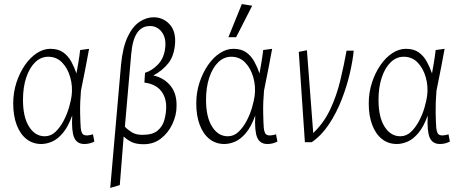

<svg xmlns="http://www.w3.org/2000/svg" viewBox="-20 -699 2262 944"><path d="M183 9Q141 9 110 -15.5Q79 -40 62 -85Q45 -130 45 -190Q45 -245 61 -293.5Q77 -342 103 -379.5Q129 -417 161.5 -438Q194 -459 227 -459Q267 -459 291.5 -441Q316 -423 331 -395Q346 -367 356 -338Q359 -355 365 -390Q371 -425 374 -453L418 -459Q411 -421 401 -368.5Q391 -316 378 -253Q373 -195 374 -143.5Q375 -92 377 -70Q378 -56 383.5 -44.5Q389 -33 408 -33Q413 -33 423 -35Q433 -37 437 -39L444 -3Q437 1 424 5Q411 9 395 9Q358 9 344.5 -23Q331 -55 335 -131Q315 -76 289.5 -45.5Q264 -15 236.5 -3Q209 9 183 9ZM200 -29Q230 -29 253 -51Q276 -73 293 -105.5Q310 -138 319.5 -171.5Q329 -205 332 -227Q338 -274 325.5 -318.5Q313 -363 285.5 -391.5Q258 -420 217 -420Q181 -420 153 -393Q125 -366 109 -318Q93 -270 93 -208Q93 -123 123 -76Q153 -29 200 -29Z M522 225 575 -380Q583 -465 607 -516.5Q631 -568 665 -591Q699 -614 735 -614Q781 -614 812.5 -581Q844 -548 841 -489Q837 -425 807.5 -388Q778 -351 734 -328Q787 -316 818.5 -277Q850 -238 848 -176Q848 -133 827.5 -89Q807 -45 769.5 -16.5Q732 12 679 10Q646 9 625.5 -1.5Q605 -12 588 -28L569 211ZM680 -36Q730 -36 754.5 -56.5Q779 -77 787.5 -107Q796 -137 797 -166Q799 -218 772 -252Q745 -286 690 -293L693 -341Q729 -352 759 -384.5Q789 -417 793 -472Q796 -516 774 -543.5Q752 -571 717 -571Q677 -571 654 -537Q631 -503 625 -432L594 -76Q607 -62 627.5 -49Q648 -36 680 -36Z M1083 9Q1041 9 1010 -15.5Q979 -40 962 -85Q945 -130 945 -190Q945 -245 961 -293.5Q977 -342 1003 -379.5Q1029 -417 1061.5 -438Q1094 -459 1127 -459Q1167 -459 1191.5 -441Q1216 -423 1231 -395Q1246 -367 1256 -338Q1259 -355 1265 -390Q1271 -425 1274 -453L1318 -459Q1311 -421 1301 -368.5Q1291 -316 1278 -253Q1273 -195 1274 -143.5Q1275 -92 1277 -70Q1278 -56 1283.5 -44.5Q1289 -33 1308 -33Q1313 -33 1323 -35Q1333 -37 1337 -39L1344 -3Q1337 1 1324 5Q1311 9 1295 9Q1258 9 1244.5 -23Q1231 -55 1235 -131Q1215 -76 1189.5 -45.5Q1164 -15 1136.5 -3Q1109 9 1083 9ZM1100 -29Q1130 -29 1153 -51Q1176 -73 1193 -105.5Q1210 -138 1219.5 -171.5Q1229 -205 1232 -227Q1238 -274 1225.5 -318.5Q1213 -363 1185.5 -391.5Q1158 -420 1117 -420Q1081 -420 1053 -393Q1025 -366 1009 -318Q993 -270 993 -208Q993 -123 1023 -76Q1053 -29 1100 -29ZM1103 -516 1169 -679 1220 -671 1141 -516Z M1479 0 1449 -444 1489 -452 1520 -45Q1572 -94 1603.5 -161Q1635 -228 1653 -303Q1671 -378 1684 -450H1719Q1715 -404 1700.5 -340.5Q1686 -277 1660.5 -211Q1635 -145 1598 -89Q1561 -33 1513 0Z M1931 9Q1889 9 1858 -15.5Q1827 -40 1810 -85Q1793 -130 1793 -190Q1793 -245 1809 -293.5Q1825 -342 1851 -379.5Q1877 -417 1909.5 -438Q1942 -459 1975 -459Q2015 -459 2039.5 -441Q2064 -423 2079 -395Q2094 -367 2104 -338Q2107 -355 2113 -390Q2119 -425 2122 -453L2166 -459Q2159 -421 2149 -368.5Q2139 -316 2126 -253Q2121 -195 2122 -143.5Q2123 -92 2125 -70Q2126 -56 2131.5 -44.5Q2137 -33 2156 -33Q2161 -33 2171 -35Q2181 -37 2185 -39L2192 -3Q2185 1 2172 5Q2159 9 2143 9Q2106 9 2092.5 -23Q2079 -55 2083 -131Q2063 -76 2037.5 -45.5Q2012 -15 1984.5 -3Q1957 9 1931 9ZM1948 -29Q1978 -29 2001 -51Q2024 -73 2041 -105.5Q2058 -138 2067.5 -171.5Q2077 -205 2080 -227Q2086 -274 2073.5 -318.5Q2061 -363 2033.5 -391.5Q2006 -420 1965 -420Q1929 -420 1901 -393Q1873 -366 1857 -318Q1841 -270 1841 -208Q1841 -123 1871 -76Q1901 -29 1948 -29Z"/></svg>

Font: Ancizar Sans Thin
Style: Italic
Weight: 100
Italic angle: -4°
Designer: Cesar Puertas, Viviana Monsalve, Julian Moncada, Julian Prieto, Jose Castro, Mariel Hernandez, Felipe Aragon, Sara Alarc
Version: Version 8.100